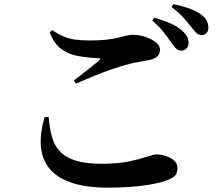

<svg xmlns="http://www.w3.org/2000/svg" viewBox="-20 -853 1040 905"><path d="M832.1 -614.1Q819.6 -614.8 809.4 -624.9Q799.2 -635.1 786.8 -652.9Q773 -673.1 752.7 -699.6Q732.4 -726.1 697.5 -756.3L707.4 -769.7Q749.5 -757.8 783.7 -742.7Q817.8 -727.7 840.4 -706.5Q856.7 -692.5 863 -678.2Q869.4 -663.9 868.6 -649.7Q868.6 -634.3 858.5 -624.2Q848.4 -614.1 832.1 -614.1ZM491 31.4Q381.3 31.4 312.4 6.6Q243.5 -18.1 209.7 -62.7Q176 -107.2 172.4 -167.8Q168.8 -228.4 189.8 -300.9L209.6 -301.2Q213.4 -248.6 225 -207.5Q236.6 -166.4 263.4 -138.2Q290.3 -110.1 337.4 -95.6Q384.6 -81.1 458.3 -81.1Q535.5 -81.1 588.1 -92.3Q640.6 -103.5 672.8 -114.4Q705 -125.2 718.7 -125.2Q737.5 -125.2 760.2 -118.2Q783 -111.1 799.6 -97Q816.3 -82.9 816.3 -61.3Q816.3 -37.4 805 -25.1Q793.8 -12.8 761.2 -0.9Q720.4 13.5 648.9 22.4Q577.5 31.4 491 31.4ZM328.2 -474Q357.6 -495.6 391.4 -522.6Q425.2 -549.6 447.2 -567.2Q459.5 -577.9 442.9 -578.6Q391.4 -581 346.5 -589.2Q301.6 -597.5 267.9 -622.7Q234.3 -648 214.3 -700.5L226 -710.8Q254.7 -691.7 279.9 -681Q305.1 -670.3 334.4 -666.3Q363.6 -662.3 404 -662.3Q453.3 -662.3 485.2 -666.3Q517.1 -670.3 538.2 -675.7Q559.4 -681.2 575.5 -685.1Q591.7 -689.1 609.8 -689.1Q627.6 -689.1 649.2 -683.7Q670.7 -678.3 690.1 -668.8Q709.5 -659.3 722 -646.4Q734.4 -633.4 734.4 -619.4Q734.4 -580.1 682.4 -569.7Q659 -565.7 631.3 -560.8Q603.7 -555.9 575.8 -547.7Q546.2 -540.2 507.5 -526.8Q468.7 -513.4 425.7 -495.9Q382.7 -478.5 337.9 -458.6ZM929.6 -687.6Q914.9 -687.6 904.6 -698.5Q894.2 -709.4 879.4 -728.4Q865.8 -745.9 846.6 -768Q827.4 -790 788.1 -820.5L797 -833.4Q839.6 -824.9 873.2 -812.7Q906.7 -800.5 927.4 -784.8Q946.7 -770.7 954.4 -755.3Q962.2 -740 962.2 -722.8Q962.2 -706.7 953.7 -697.1Q945.2 -687.6 929.6 -687.6Z"/></svg>

Font: Noto Serif HK ExtraLight
Style: Regular
Weight: 200
Designer: Ryoko NISHIZUKA 西塚涼子 (kana & ideographs); Frank Grießhammer (Latin, Greek & Cyrillic); Wenlong ZHANG 张文龙 (bopomofo); San
Foundry: Adobe
Version: Version 2.002-H1;hotconv 1.1.0;makeotfexe 2.6.0